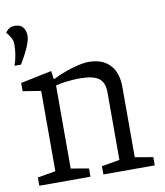

<svg xmlns="http://www.w3.org/2000/svg" viewBox="-81 -783 731 850"><g transform="rotate(-10 284.5 -358.0)"><path d="M11 -542Q19 -564 23 -588.5Q27 -613 27 -634Q27 -652 19.5 -665.5Q12 -679 0 -693Q4 -699 14 -707.5Q24 -716 43 -716Q68 -716 79.5 -701Q91 -686 91 -663Q91 -649 83 -627Q75 -605 63 -582.5Q51 -560 40 -542ZM27 0V-37L108 -51V-412L27 -425V-462L167 -491L172 -454H175Q217 -475 262.5 -488.5Q308 -502 336 -502Q398 -502 431.5 -467Q465 -432 465 -367V-51L546 -37V0H315V-37L396 -51V-355Q396 -399 371 -418Q346 -437 284 -437Q256 -437 224 -433Q192 -429 177 -424V-51L257 -37V0Z"/></g></svg>

Font: Faustina Light Light
Style: Regular
Weight: 300
Version: Version 1.200